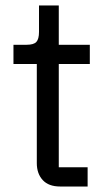

<svg xmlns="http://www.w3.org/2000/svg" viewBox="-20 -679 391 699"><path d="M199 0Q157 0 135.5 -23.5Q114 -47 114 -85V-446H29V-516H77Q103 -516 112.5 -526.5Q122 -537 122 -563V-659H194V-516H307V-446H194V-70H299V0Z"/></svg>

Font: IBMPlexSans
Style: Regular
Weight: 400
Designer: Mike Abbink, Paul van der Laan, Pieter van Rosmalen
Foundry: Bold Monday
Version: Version 3.1